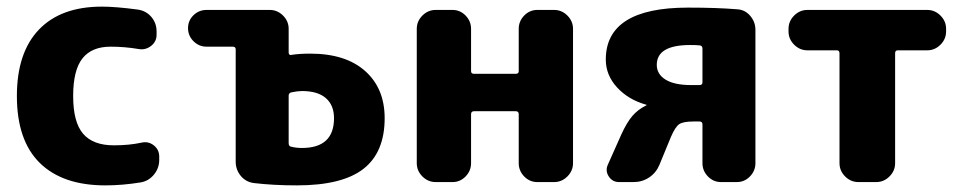

<svg xmlns="http://www.w3.org/2000/svg" viewBox="-20 -550 2914 580"><path d="M298 10Q169 10 100 -58Q31 -126 31 -260Q31 -391 97.5 -460.5Q164 -530 288 -530Q329 -530 397 -521Q422 -517 437.5 -498.5Q453 -480 453 -455V-445Q453 -424 436 -411Q419 -398 398 -402Q357 -409 314 -409Q257 -409 229 -373.5Q201 -338 201 -260Q201 -181 231 -146Q261 -111 324 -111Q370 -111 407 -119Q428 -124 444.5 -111Q461 -98 461 -77V-67Q461 -42 445 -22.5Q429 -3 405 1Q350 10 298 10Z M852 -261V-118Q852 -108 859 -107Q874 -103 892 -103Q989 -103 989 -193Q989 -232 964.5 -253.5Q940 -275 892 -275Q880 -275 860 -271Q852 -269 852 -261ZM604 -409Q581 -409 564.5 -425.5Q548 -442 548 -465Q548 -488 564.5 -504Q581 -520 604 -520H795Q818 -520 835 -503Q852 -486 852 -463V-391Q852 -388 854 -385.5Q856 -383 859 -384Q883 -388 917 -388Q1024 -388 1083 -335.5Q1142 -283 1142 -193Q1142 -90 1078 -40Q1014 10 877 10Q806 10 747 3Q723 0 707.5 -18.5Q692 -37 692 -62V-401Q692 -409 683 -409Z M1296 0Q1273 0 1256 -17Q1239 -34 1239 -57V-463Q1239 -486 1256 -503Q1273 -520 1296 -520H1347Q1370 -520 1386.5 -503Q1403 -486 1403 -463V-335Q1403 -327 1412 -327H1538Q1547 -327 1547 -335V-463Q1547 -486 1563.5 -503Q1580 -520 1603 -520H1654Q1677 -520 1694 -503Q1711 -486 1711 -463V-57Q1711 -34 1694 -17Q1677 0 1654 0H1603Q1580 0 1563.5 -17Q1547 -34 1547 -57V-205Q1547 -214 1538 -214H1412Q1403 -214 1403 -205V-57Q1403 -34 1386.5 -17Q1370 0 1347 0Z M2065 -414Q1964 -414 1964 -354Q1964 -326 1990.5 -309.5Q2017 -293 2068 -293H2093Q2102 -293 2102 -301V-403Q2102 -413 2092 -413Q2083 -414 2065 -414ZM1931 -234Q1878 -249 1844 -286Q1810 -323 1810 -370Q1810 -527 2058 -527Q2146 -527 2206 -522Q2230 -521 2246 -502.5Q2262 -484 2262 -460V-57Q2262 -34 2245.5 -17Q2229 0 2206 0H2158Q2135 0 2118.5 -17Q2102 -34 2102 -57V-174Q2102 -183 2093 -183H2075Q2044 -183 2032 -175Q2020 -167 2007 -137L1972 -52Q1962 -28 1941 -14Q1920 0 1894 0H1850Q1830 0 1819 -17Q1808 -34 1816 -52L1857 -144Q1874 -181 1890.5 -200Q1907 -219 1931 -231Q1933 -231 1933 -233Q1933 -234 1931 -234Z M2419 -398Q2396 -398 2379 -415Q2362 -432 2362 -455V-463Q2362 -486 2379 -503Q2396 -520 2419 -520H2781Q2804 -520 2821 -503Q2838 -486 2838 -463V-455Q2838 -432 2821 -415Q2804 -398 2781 -398H2692Q2684 -398 2684 -389V-57Q2684 -34 2667 -17Q2650 0 2627 0H2573Q2550 0 2533 -17Q2516 -34 2516 -57V-389Q2516 -398 2508 -398Z"/></svg>

Font: Rounded Mplus 1c ExtraBold
Style: Regular
Weight: 800
Version: Version 1.059.20150529